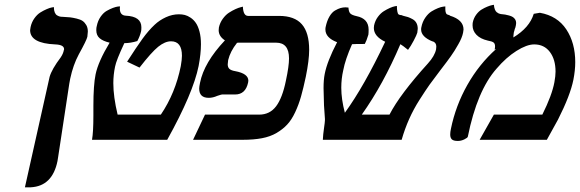

<svg xmlns="http://www.w3.org/2000/svg" viewBox="-20 -589 2444 809"><path d="M85 200.2 189 -265.1Q198.2 -297.4 235.8 -347.2Q246.6 -363.3 249 -377.9Q250 -378.9 250 -381.8Q250 -400.4 212.9 -401.9Q106.9 -406.2 106.9 -461.9Q106.9 -465.3 108.9 -475.1Q113.3 -495.6 124.8 -511.7Q136.2 -527.8 149.9 -536.4Q163.6 -544.9 176.8 -550.5Q189.9 -556.2 198.2 -557.6L207 -559.1Q207 -545.4 210.7 -536.6Q214.4 -527.8 220.7 -524.2Q227.1 -520.5 232.2 -519.3Q237.3 -518.1 244.1 -518.1Q264.2 -517.1 275.4 -515.9Q286.6 -514.6 303 -510.7Q319.3 -506.8 328.1 -500.7Q336.9 -494.6 343.5 -483.4Q350.1 -472.2 350.1 -456.1Q350.1 -449.7 348.1 -434.1Q345.2 -419.9 312 -359.9Q288.1 -315.4 275.9 -257.8Q275.4 -254.4 273.9 -247.1Q272.5 -240.7 272 -236.8L225.1 71.8Q224.1 77.1 222.2 89.8Q200.7 195.3 109.9 200.2Z M382.8 -275.9Q394 -329.6 441.9 -409.2Q414.6 -415.5 400.1 -427.7Q385.7 -439.9 385.7 -461.9Q385.7 -473.1 387.7 -479Q392.1 -501.5 403.8 -518.3Q415.5 -535.2 429.2 -543Q442.9 -550.8 455.8 -555.7Q468.8 -560.5 477.1 -561.5L485.8 -562Q484.9 -559.1 484.9 -553.2Q484.9 -524.4 509.8 -522.9Q575.7 -520 575.7 -474.1Q575.7 -462.9 574.7 -458Q569.8 -436.5 558.6 -416Q529.8 -407.2 503.9 -407.2Q469.7 -334.5 464.8 -308.1Q457.5 -273.4 457.5 -238.8Q457.5 -181.2 475.6 -106H657.7Q718.8 -196.3 741.7 -310.1Q746.6 -338.4 746.6 -354Q746.6 -415 700.7 -415Q675.3 -415 646.7 -392.1Q618.2 -369.1 567.9 -304.2L515.6 -329.1Q554.7 -390.1 580.3 -425.5Q606 -460.9 631.8 -484.9Q651.9 -503.9 679 -516.4Q706.1 -528.8 733.9 -528.8Q747.1 -528.8 758.8 -525.9Q770.5 -522.9 783.2 -514.4Q795.9 -505.9 805.2 -492.4Q814.5 -479 820.6 -456.1Q826.7 -433.1 826.7 -402.8Q826.7 -362.8 816.9 -311Q793.9 -196.8 684.6 0H367.7Q373.5 -32.2 373.5 -103V-119.1V-124V-143.1Q373.5 -230.5 382.8 -275.9Z M1184.6 -249Q1197.8 -310.1 1197.8 -342.8Q1197.8 -409.2 1143.6 -409.2H979.5Q980.5 -409.2 980.5 -408.2H978.5V-409.2Q977.5 -408.2 978.5 -408.2Q950.2 -372.6 941.4 -335.9Q939.5 -322.3 939.5 -317.9Q939.5 -305.2 946.8 -298.6Q954.1 -292 971.7 -289.1Q1026.4 -278.8 1026.4 -249Q1026.4 -247.6 1025.9 -245.1Q1025.4 -242.7 1025.4 -241.2Q1014.6 -190.9 970.7 -190.9H947.8H915.5Q913.1 -190.9 895.5 -185.1Q877 -176.8 859.4 -176.8Q819.3 -176.8 819.3 -215.8Q819.3 -223.1 822.8 -240.2Q839.8 -325.7 927.7 -418.9Q901.4 -436 901.4 -461.9Q901.4 -463.4 901.9 -467.3Q902.3 -471.2 902.3 -473.1Q906.7 -493.2 918.7 -509.8Q930.7 -526.4 944.6 -535.4Q958.5 -544.4 971.9 -550.5Q985.4 -556.6 994.1 -558.6L1003.4 -561Q1004.9 -522 1025.4 -522H1155.8Q1221.2 -522 1252 -486.6Q1282.7 -451.2 1282.7 -378.9Q1282.7 -335.4 1268.6 -266.1Q1258.3 -217.3 1248.5 -182.9Q1238.8 -148.4 1223.9 -116.5Q1209 -84.5 1190.4 -64.5Q1171.9 -44.4 1145.3 -28.8Q1118.7 -13.2 1083.7 -6.6Q1048.8 0 1003.4 0H793.5L843.8 -106H1071.8Q1116.7 -106 1143.3 -141.1Q1169.9 -176.3 1184.6 -249Z M1931.2 -451.2Q1927.2 -430.2 1911.1 -402.3Q1895 -373.5 1879.9 -352.5Q1866.7 -333.5 1835.4 -293Q1806.2 -254.9 1790 -232.2Q1773.9 -209.5 1748.3 -169.4Q1722.7 -129.4 1704.1 -87.6Q1685.5 -45.9 1672.4 0H1340.3Q1341.3 -22.5 1345.2 -48.8Q1349.1 -75.2 1349.1 -83V-87.9Q1347.2 -124.5 1345.2 -145Q1343.3 -198.7 1343.3 -217.8Q1343.3 -252.9 1348.1 -276.9Q1358.4 -330.6 1400.4 -411.1Q1351.1 -429.7 1351.1 -464.8Q1351.1 -472.2 1352.1 -475.1Q1357.4 -501 1367.9 -519Q1378.4 -537.1 1391.6 -544.7Q1404.8 -552.2 1415 -555.2Q1425.3 -558.1 1436 -558.1L1448.2 -557.1Q1449.2 -539.6 1455.8 -532.5Q1462.4 -525.4 1482.4 -521Q1533.2 -510.7 1533.2 -463.9Q1533.2 -450.7 1532.2 -442.9Q1524.4 -417 1517.1 -403.8Q1473.1 -403.8 1464.4 -402.8H1463.4Q1434.6 -337.9 1426.3 -293Q1418 -257.8 1418 -219.2Q1418 -170.9 1433.1 -113.8Q1514.6 -226.1 1603 -413.1Q1555.2 -435.5 1555.2 -471.2Q1555.2 -478 1556.2 -481.9Q1560.5 -502 1572 -517.6Q1583.5 -533.2 1596.7 -541.5Q1609.9 -549.8 1622.6 -555.4Q1635.3 -561 1643.6 -562.5L1652.3 -564Q1652.3 -547.9 1654.5 -539.1Q1656.7 -530.3 1658.7 -528.8Q1660.6 -527.3 1665 -525.9Q1666.5 -525.9 1669.4 -525.4Q1672.4 -524.9 1673.3 -524.9Q1675.3 -523.4 1677.2 -522.9Q1690.4 -520 1699 -517.1Q1707.5 -514.2 1718.3 -508.3Q1729 -502.4 1734.6 -492.2Q1740.2 -481.9 1740.2 -467.8Q1740.2 -464.8 1738.3 -451.2Q1735.8 -441.9 1723.1 -417.7Q1710.4 -393.6 1699.2 -378.9Q1675.3 -398.4 1667 -402.8Q1595.2 -233.9 1504.4 -106H1621.1Q1665 -191.4 1783.2 -321.8Q1811.5 -353 1817.4 -380.9Q1818.4 -385.7 1818.4 -393.1Q1818.4 -409.2 1803.2 -415V-414.1Q1754.4 -433.6 1754.4 -464.8Q1754.4 -471.2 1755.4 -474.1Q1759.8 -497.1 1772 -514.6Q1784.2 -532.2 1798.1 -540.8Q1812 -549.3 1825.4 -554.7Q1838.9 -560.1 1847.7 -561L1856.4 -562V-550.8Q1856.4 -541.5 1858.4 -536.1Q1860.4 -530.8 1862.1 -529.5Q1863.8 -528.3 1867.2 -526.9Q1874.5 -525.4 1876 -523.9H1874Q1874 -522.9 1876 -522.9Q1933.1 -505.4 1933.1 -464.8Q1933.1 -460.9 1931.2 -451.2Z M2229 -530.8 2254.9 -535.2Q2328.6 -522 2366.2 -465.1Q2403.8 -408.2 2403.8 -327.1Q2403.8 -293 2396 -252.9Q2382.8 -187 2331.1 -85L2284.2 0H2001L2061 -106H2265.1Q2305.7 -187.5 2315.9 -242.2Q2320.8 -269 2320.8 -287.1Q2320.8 -338.4 2296.9 -370.1Q2272.9 -401.9 2231 -401.9Q2199.7 -401.9 2156.2 -374.5Q2112.8 -347.2 2072.3 -299.8Q1990.2 -207 1951.2 -13.2Q1950.2 -8.3 1936.5 -1.7Q1922.9 4.9 1909.2 4.9Q1891.1 4.9 1884 -1.7Q1877 -8.3 1877 -22Q1877 -32.7 1879.9 -45.9Q1899.9 -144 1949.2 -231.2Q1998.5 -318.4 2070.8 -382.8L2064 -379.9Q2065.9 -385.7 2065.9 -394Q2065.9 -405.3 2059.3 -410.2Q2052.7 -415 2035.2 -418Q2003.9 -425.3 1987.5 -442.4Q1971.2 -459.5 1971.2 -481.9Q1971.2 -491.2 1972.2 -495.1Q1976.1 -513.2 1986.6 -527.3Q1997.1 -541.5 2009.3 -548.8Q2021.5 -556.2 2033.4 -561Q2045.4 -565.9 2053.2 -567.4L2061 -568.8Q2062 -557.1 2065.2 -549.1Q2068.4 -541 2073.2 -537.4Q2078.1 -533.7 2081.5 -532.2Q2085 -530.8 2089.8 -529.8Q2101.1 -528.8 2108.4 -527.6Q2115.7 -526.4 2125.2 -523.7Q2134.8 -521 2140.6 -517.3Q2146.5 -513.7 2150.6 -507.3Q2154.8 -501 2154.8 -492.2Q2154.8 -486.8 2153.8 -482.9Q2152.3 -472.7 2147.9 -463.9L2148.9 -464.8L2147 -459Q2145.5 -455.1 2145 -452.1Q2143.1 -438.5 2143.1 -431.2Q2211.4 -472.7 2229 -530.8Z"/></svg>

Font: Linux Libertine G
Style: Bold Italic
Weight: 700
Italic angle: -11.5°
Designer: Philipp H. Poll
Foundry: Philipp H. Poll
Version: Version 4.1.0